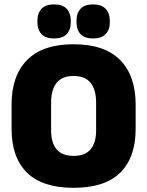

<svg xmlns="http://www.w3.org/2000/svg" viewBox="-20 -860 687 896"><path d="M323.5 16.5Q178 16.5 106 -54.2Q34 -125 34 -259V-372Q34 -506.5 106.5 -580Q179 -653.5 323.5 -653.5Q468 -653.5 540.5 -580Q613 -506.5 613 -372V-259Q613 -125 541 -54.2Q469 16.5 323.5 16.5ZM323.5 -132.5Q377 -132.5 402.8 -163.2Q428.5 -194 428.5 -250V-381.5Q428.5 -441.5 402.8 -473.5Q377 -505.5 323.5 -505.5Q270 -505.5 244.2 -473.5Q218.5 -441.5 218.5 -381.5V-250Q218.5 -194 244.2 -163.2Q270 -132.5 323.5 -132.5ZM232 -680.5Q193 -680.5 173.8 -700.8Q154.5 -721 154.5 -757.5V-761.5Q154.5 -798.5 173.8 -819Q193 -839.5 232 -839.5Q272 -839.5 291.2 -819Q310.5 -798.5 310.5 -761.5V-757.5Q310.5 -721 291.2 -700.8Q272 -680.5 232 -680.5ZM414.5 -680.5Q375 -680.5 356 -700.8Q337 -721 337 -757.5V-761.5Q337 -798.5 356 -819Q375 -839.5 414.5 -839.5Q453.5 -839.5 473 -819Q492.5 -798.5 492.5 -761.5V-757.5Q492.5 -721 473 -700.8Q453.5 -680.5 414.5 -680.5Z"/></svg>

Font: Anek Kannada Medium ExtraBold
Style: Regular
Weight: 800
Version: Version 1.003